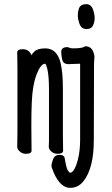

<svg xmlns="http://www.w3.org/2000/svg" viewBox="-20 -724 540 925"><path d="M433 -463Q435 -454 435 -448.5Q435 -443 434 -436.5Q433 -430 433 -416L432 -50Q432 87 382 149Q357 181 318 181Q263 181 229 82Q228 78 228 76Q228 64 235 45Q243 22 266.5 22Q290 22 292 40Q299 83 306 95.5Q313 108 318 108Q339 108 356 42Q366 2 366 -51V-417Q357 -416 336 -416Q320 -416 310 -415Q283 -415 279 -440Q275 -460 275 -474Q275 -497 305 -497H306Q319 -491 332 -491Q376 -491 389 -500L390 -501H392Q424 -501 433 -463ZM429 -603Q421 -584 396.5 -584Q372 -584 363 -609Q355 -631 355 -649.5Q355 -668 361 -685Q369 -704 396 -704Q419 -704 428 -678Q436 -656 436 -637.5Q436 -619 429 -603ZM64 -88V-395Q63 -458 63 -471Q63 -487 90 -487Q108 -487 120 -476Q129 -467 131 -458Q138 -469 146 -476Q162 -491 198 -491Q255 -491 272 -420Q283 -374 283 -297V-78Q284 -33 284 2Q284 17 257 17Q240 17 227.5 6Q215 -5 215 -17Q216 -33 216 -44V-293Q216 -353 209 -387Q205 -406 201 -413L198 -417Q177 -417 158 -370Q136 -314 133 -229Q131 -184 131 -120Q131 -56 132 2Q132 17 105 17Q88 17 75.5 6Q63 -5 63 -17Q63 -44 64 -88Z"/></svg>

Font: Moon Stars Kai HW
Style: Bold
Weight: 700
Designer: GuiWonder
Version: Version 1.101